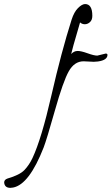

<svg xmlns="http://www.w3.org/2000/svg" viewBox="-203 -637 546 940"><path d="M255.9 -334.5 205.6 -336.9Q161.1 -336.4 133.8 -288.1Q106.4 -239.7 65.9 -96.4Q25.4 46.9 10.7 85Q-60.1 266.1 -138.7 281.2Q-146 282.7 -152.3 282.7Q-180.2 282.7 -182.6 256.8Q-182.6 242.7 -167 237.3Q-106.4 219.7 -83.3 195.3Q-60.1 170.9 -43.9 136.7Q0 43 48.8 -170.4Q97.7 -383.8 147.5 -540.5Q159.7 -578.6 179 -597.7Q198.2 -616.7 213.4 -617.2Q249 -617.2 249 -559.6Q249 -539.1 237.3 -528.6Q225.6 -518.1 211.9 -518.3Q198.2 -518.6 189 -527.3Q180.2 -495.1 168.5 -456.5Q156.7 -418 145.5 -372.6Q159.2 -387.2 176.5 -387.5Q193.8 -387.7 225.6 -376.2Q257.3 -364.7 273.4 -364.7L315.4 -375Q322.8 -374 323.2 -368.7Q323.2 -342.3 275.9 -335.9Q265.6 -334.5 255.9 -334.5Z"/></svg>

Font: Kristi
Style: Regular
Weight: 400
Italic angle: -15°
Version: Version 1.004